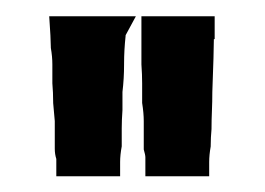

<svg xmlns="http://www.w3.org/2000/svg" viewBox="-20 -738 329 238"><path d="M131.8 -602.5V-601.6Q130.9 -588.9 130.9 -579.1V-578.1Q130.9 -567.4 130.9 -557.6V-556.6Q128.9 -545.9 128.9 -537.1V-519.5H111.3H108.4H104.5H97.7H90.8H85.9H80.1H73.2H67.4H49.8V-537.1Q49.8 -538.1 49.8 -540V-541Q47.9 -546.9 47.9 -553.7V-562.5Q47.9 -575.2 47.9 -587.9L45.9 -610.4V-611.3Q45.9 -623 44.9 -634.8Q44.9 -645.5 44.9 -658.2Q44.9 -668 43 -678.7V-679.7Q43 -689.5 41 -717.8H60.5H63.5H67.4H78.1H86.9H94.7H101.6H110.4H119.1H148.4L135.7 -694.3V-693.4Q133.8 -675.8 133.8 -659.2V-658.2Q133.8 -640.6 131.8 -624Q131.8 -611.3 131.8 -602.5ZM160.2 -543Q160.2 -545.9 158.2 -552.7V-553.7V-563.5Q158.2 -575.2 158.2 -587.9Q158.2 -597.7 156.2 -610.4V-611.3Q156.2 -623 156.2 -634.8Q156.2 -645.5 155.3 -658.2Q155.3 -668 155.3 -678.7V-679.7V-700.2V-717.8H172.9H174.8H178.7H189.5H198.2H206.1H211.9H219.7H228.5H246.1V-700.2V-697.3Q246.1 -696.3 246.1 -689.5H245.1Q245.1 -674.8 243.2 -624Q243.2 -612.3 242.7 -600.6Q242.2 -588.9 242.2 -579.1V-578.1Q241.2 -567.4 241.2 -557.6V-556.6Q239.3 -545.9 239.3 -537.1V-519.5H221.7H218.8H216.8H209H201.2H196.3H191.4H184.6H177.7H160.2V-537.1Q160.2 -538.1 160.2 -540Z"/></svg>

Font: LeFont
Style: Default
Weight: 400
Designer: Leryon MEDIA
Version: Version 1.0